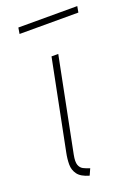

<svg xmlns="http://www.w3.org/2000/svg" viewBox="-132 -730 579 797"><g transform="rotate(-20 157.0 -331.5)"><path d="M122.1 7.8Q85.9 -2.4 72 -21.5Q58.1 -40.5 58.1 -64.7Q58.1 -88.9 63.5 -115.2L142.6 -511.7H172.4L89.8 -96.7Q84 -66.9 89.1 -52.5Q94.2 -38.1 106.4 -31.7Q118.7 -25.4 134.8 -20.5ZM49.8 -644.5 54.2 -671.4H314.5L309.6 -644.5Z"/></g></svg>

Font: Reddit Sans ExtraLight
Style: Italic
Weight: 250
Italic angle: -11.25°
Designer: Stephen Hutchings
Version: Version 1.013